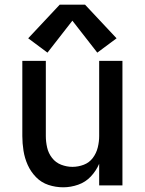

<svg xmlns="http://www.w3.org/2000/svg" viewBox="-20 -789 616 817"><path d="M249 8Q281 8 312.5 -3Q344 -14 366.5 -38Q389 -62 402 -92V0H501V-530H402V-210Q402 -186 396 -161.5Q390 -137 375 -117Q360 -97 336.5 -88Q313 -79 288 -79Q264 -79 240.5 -88Q217 -97 201.5 -117Q186 -137 180.5 -161.5Q175 -186 175 -210V-530H75V-210Q75 -179 80 -147.5Q85 -116 98 -87Q111 -58 133.5 -35Q156 -12 186.5 -2Q217 8 249 8ZM182 -565 288 -701 394 -565 476 -626 342 -769H234L100 -626Z"/></svg>

Font: Iosevka Sparkle Medium
Style: Regular
Weight: 500
Designer: Belleve Invis
Foundry: Belleve Invis
Version: Version 4.5.0; ttfautohint (v1.8.3)